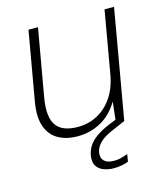

<svg xmlns="http://www.w3.org/2000/svg" viewBox="-108 -599 756 878"><g transform="rotate(-15 270.5 -160.5)"><path d="M202 12Q147 12 109 -10Q71 -32 55.5 -77Q40 -122 52 -191L109 -517H154L98 -198Q83 -110 111 -69.5Q139 -29 214 -29Q263 -29 305 -51Q347 -73 377 -116.5Q407 -160 418 -224L469 -517H514L424 0H385L396 -100Q362 -43 311.5 -15.5Q261 12 202 12ZM321 196Q298 196 276 188Q254 180 242 161.5Q230 143 236 110Q240 89 252 69.5Q264 50 288.5 32Q313 14 351 -2L413 -27L423 0L356 29Q316 47 298 66.5Q280 86 276 107Q271 133 285.5 148Q300 163 329 163Q348 164 365 159.5Q382 155 398 149L392 184Q376 190 358 193Q340 196 321 196Z"/></g></svg>

Font: DM Sans 11pt ExtraLight
Style: Italic
Weight: 250
Italic angle: -10°
Version: Version 4.004;gftools[0.9.30]